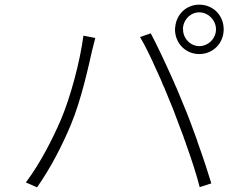

<svg xmlns="http://www.w3.org/2000/svg" viewBox="-20 -810 1040 824"><path d="M940 -684C940 -744 895 -790 835 -790C780 -790 737 -749 732 -694L731 -686V-684C731 -625 776 -578 835 -578C895 -578 940 -625 940 -684ZM765 -684C765 -723 796 -757 835 -757C874 -757 907 -723 907 -684C907 -645 874 -612 835 -612C800 -612 771 -640 766 -674V-683L765 -684ZM731 -685V-686V-689C732 -691 732 -692 732 -694ZM887 -23C873 -69 852 -134 828 -200L825 -210C806 -262 787 -315 768 -359C758 -384 747 -409 737 -434L732 -444C732 -446 731 -448 730 -449L726 -459L721 -470C687 -546 652 -620 627 -667L581 -651C603 -614 628 -563 652 -508L657 -498C657 -497 658 -495 659 -493L663 -484C665 -479 668 -474 670 -469L674 -459C676 -454 678 -449 680 -444L685 -434C698 -403 710 -372 722 -344C735 -310 749 -273 763 -235L767 -225L770 -215C772 -210 774 -205 776 -200L779 -190C803 -124 824 -58 837 -7L887 -23ZM283 -272C329 -380 362 -535 375 -592C380 -612 384 -628 389 -647L338 -657C324 -549 283 -393 240 -293C205 -213 154 -111 91 -27L139 -6C198 -90 246 -184 283 -272Z"/></svg>

Font: Glow Sans SC Normal Light
Style: Regular
Weight: 300
Designer: Ryoko NISHIZUKA (kana, bopomofo & ideographs); Paul D. Hunt (Latin, Greek & Cyrillic); Sandoll Communications, Soo-young
Version: Version 0.93